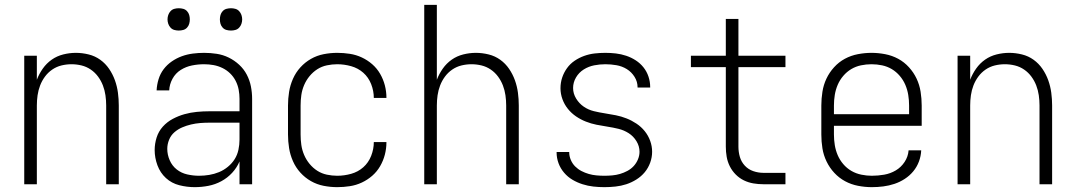

<svg xmlns="http://www.w3.org/2000/svg" viewBox="-20 -760 4440 792"><path d="M80 0V-530H132V-431Q141 -455 156.5 -477Q172 -499 193.5 -514Q215 -529 241 -535.5Q267 -542 293 -542Q319 -542 345.5 -535.5Q372 -529 393.5 -513.5Q415 -498 430 -476Q445 -454 454 -429Q463 -404 466.5 -377.5Q470 -351 470 -325V0H418V-325Q418 -346 415 -367Q412 -388 404.5 -407.5Q397 -427 384.5 -444Q372 -461 354.5 -473Q337 -485 316.5 -490Q296 -495 275 -495Q254 -495 233.5 -490Q213 -485 195.5 -473Q178 -461 165.5 -444Q153 -427 145.5 -407.5Q138 -388 135 -367Q132 -346 132 -325V0Z M783 12Q751 12 719.5 4Q688 -4 664.5 -25.5Q641 -47 629.5 -78Q618 -109 618 -141Q618 -167 626 -192.5Q634 -218 651.5 -237.5Q669 -257 692.5 -269.5Q716 -282 741 -289Q766 -296 792 -298.5Q818 -301 844 -301H968V-352Q968 -371 964.5 -390Q961 -409 952 -426.5Q943 -444 929 -457.5Q915 -471 897.5 -479.5Q880 -488 861 -491.5Q842 -495 822 -495Q797 -495 772 -490Q747 -485 725.5 -471.5Q704 -458 691.5 -435Q679 -412 678 -387H626Q627 -410 634 -433Q641 -456 655 -474.5Q669 -493 688.5 -506.5Q708 -520 730 -528Q752 -536 775.5 -539Q799 -542 822 -542Q848 -542 874 -538Q900 -534 923.5 -522.5Q947 -511 966.5 -493Q986 -475 998 -452Q1010 -429 1015 -403.5Q1020 -378 1020 -352V0H968V-94Q957 -68 937.5 -47Q918 -26 893 -12.5Q868 1 840 6.5Q812 12 783 12ZM801 -35Q822 -35 843 -38.5Q864 -42 883.5 -50Q903 -58 920 -72Q937 -86 948 -103.5Q959 -121 963.5 -142Q968 -163 968 -184V-254H844Q825 -254 806 -252.5Q787 -251 768 -246.5Q749 -242 731.5 -234.5Q714 -227 699.5 -214.5Q685 -202 677.5 -183.5Q670 -165 670 -146Q670 -122 680 -99Q690 -76 709 -61Q728 -46 752.5 -40.5Q777 -35 801 -35Z M933 -634Q923 -634 914 -636.5Q905 -639 898.5 -646Q892 -653 889.5 -662Q887 -671 887 -680Q887 -689 889.5 -698Q892 -707 898.5 -714Q905 -721 914 -723.5Q923 -726 933 -726Q942 -726 951 -723.5Q960 -721 966.5 -714Q973 -707 976 -698Q979 -689 979 -680Q979 -671 976 -662Q973 -653 966.5 -646Q960 -639 951 -636.5Q942 -634 933 -634ZM717 -634Q708 -634 699 -636.5Q690 -639 683.5 -646Q677 -653 674 -662Q671 -671 671 -680Q671 -689 674 -698Q677 -707 683.5 -714Q690 -721 699 -723.5Q708 -726 717 -726Q727 -726 736 -723.5Q745 -721 751.5 -714Q758 -707 760.5 -698Q763 -689 763 -680Q763 -671 760.5 -662Q758 -653 751.5 -646Q745 -639 736 -636.5Q727 -634 717 -634Z M1371 12Q1343 12 1315 6.5Q1287 1 1262.5 -13Q1238 -27 1219 -48Q1200 -69 1188.5 -95Q1177 -121 1172.5 -149Q1168 -177 1168 -205V-325Q1168 -353 1172.5 -381Q1177 -409 1188.5 -435Q1200 -461 1219 -482Q1238 -503 1262.5 -517Q1287 -531 1315 -536.5Q1343 -542 1371 -542Q1397 -542 1423 -538Q1449 -534 1472.5 -523Q1496 -512 1515.5 -495Q1535 -478 1548 -455.5Q1561 -433 1567.5 -408Q1574 -383 1574 -357V-356H1522Q1522 -385 1511 -413Q1500 -441 1478.5 -460Q1457 -479 1428.5 -487Q1400 -495 1371 -495Q1350 -495 1328.5 -490.5Q1307 -486 1289 -474.5Q1271 -463 1257 -446Q1243 -429 1234.5 -409Q1226 -389 1223 -368Q1220 -347 1220 -325V-205Q1220 -183 1223 -162Q1226 -141 1234.5 -121Q1243 -101 1257 -84Q1271 -67 1289 -55.5Q1307 -44 1328.5 -39.5Q1350 -35 1371 -35Q1400 -35 1428.5 -43Q1457 -51 1478.5 -70Q1500 -89 1511 -117Q1522 -145 1522 -174H1574V-173Q1574 -147 1567.5 -122Q1561 -97 1548 -74.5Q1535 -52 1515.5 -35Q1496 -18 1472.5 -7Q1449 4 1423 8Q1397 12 1371 12Z M1730 0V-740H1782V-431Q1791 -455 1806.5 -477Q1822 -499 1843.5 -514Q1865 -529 1891 -535.5Q1917 -542 1943 -542Q1969 -542 1995.5 -535.5Q2022 -529 2043.5 -513.5Q2065 -498 2080 -476Q2095 -454 2104 -429Q2113 -404 2116.5 -377.5Q2120 -351 2120 -325V0H2068V-325Q2068 -346 2065 -367Q2062 -388 2054.5 -407.5Q2047 -427 2034.5 -444Q2022 -461 2004.5 -473Q1987 -485 1966.5 -490Q1946 -495 1925 -495Q1904 -495 1883.5 -490Q1863 -485 1845.5 -473Q1828 -461 1815.5 -444Q1803 -427 1795.5 -407.5Q1788 -388 1785 -367Q1782 -346 1782 -325V0Z M2473 12Q2450 12 2427.5 9.5Q2405 7 2383 0Q2361 -7 2341.5 -18.5Q2322 -30 2307 -47.5Q2292 -65 2284 -86.5Q2276 -108 2276 -131V-133H2328V-132Q2328 -116 2334.5 -100.5Q2341 -85 2352.5 -73.5Q2364 -62 2378.5 -54.5Q2393 -47 2408.5 -42.5Q2424 -38 2440.5 -36.5Q2457 -35 2473 -35Q2489 -35 2505.5 -36.5Q2522 -38 2537.5 -42.5Q2553 -47 2568 -55Q2583 -63 2594 -75Q2605 -87 2611.5 -102.5Q2618 -118 2618 -134Q2618 -157 2605.5 -177.5Q2593 -198 2573.5 -210.5Q2554 -223 2531.5 -228.5Q2509 -234 2486 -237.5Q2463 -241 2440.5 -245.5Q2418 -250 2396.5 -258.5Q2375 -267 2356 -280Q2337 -293 2322.5 -311Q2308 -329 2300 -351Q2292 -373 2292 -396Q2292 -419 2299 -440Q2306 -461 2319 -479Q2332 -497 2350.5 -509.5Q2369 -522 2390 -529.5Q2411 -537 2433 -539.5Q2455 -542 2477 -542Q2499 -542 2520.5 -539.5Q2542 -537 2563 -530Q2584 -523 2602.5 -511Q2621 -499 2634.5 -482Q2648 -465 2655 -444Q2662 -423 2662 -401V-399H2610V-400Q2610 -423 2597.5 -443Q2585 -463 2565.5 -475Q2546 -487 2523 -491Q2500 -495 2477 -495Q2454 -495 2431 -490.5Q2408 -486 2388 -473.5Q2368 -461 2356 -440.5Q2344 -420 2344 -397Q2344 -374 2356.5 -353.5Q2369 -333 2388 -320Q2407 -307 2429.5 -301.5Q2452 -296 2475 -292.5Q2498 -289 2520.5 -284.5Q2543 -280 2564.5 -271.5Q2586 -263 2605.5 -250Q2625 -237 2639.5 -219Q2654 -201 2662 -179Q2670 -157 2670 -134Q2670 -111 2662 -89Q2654 -67 2639.5 -49.5Q2625 -32 2605 -19.5Q2585 -7 2563.5 0Q2542 7 2519 9.5Q2496 12 2473 12Z M3220 0H3129Q3108 0 3087.5 -3.5Q3067 -7 3048.5 -16Q3030 -25 3015 -40Q3000 -55 2990.5 -74Q2981 -93 2977.5 -113.5Q2974 -134 2974 -155V-483H2830V-530H2974V-682H3026V-530H3220V-483H3026V-155Q3026 -133 3032 -112.5Q3038 -92 3052.5 -76.5Q3067 -61 3087.5 -54Q3108 -47 3129 -47H3220Z M3576 12Q3548 12 3519.5 6.5Q3491 1 3466 -12.5Q3441 -26 3421.5 -47Q3402 -68 3389.5 -94Q3377 -120 3372.5 -148Q3368 -176 3368 -205V-325Q3368 -353 3372.5 -381.5Q3377 -410 3389 -435.5Q3401 -461 3420.5 -482.5Q3440 -504 3465 -517.5Q3490 -531 3518.5 -536.5Q3547 -542 3575 -542Q3603 -542 3631.5 -536.5Q3660 -531 3685 -517.5Q3710 -504 3729.5 -482.5Q3749 -461 3761 -435.5Q3773 -410 3777.5 -381.5Q3782 -353 3782 -325V-241H3420V-205Q3420 -183 3423.5 -161.5Q3427 -140 3435.5 -120Q3444 -100 3458.5 -83Q3473 -66 3492 -55Q3511 -44 3533 -39.5Q3555 -35 3576 -35Q3602 -35 3627.5 -39.5Q3653 -44 3675 -57Q3697 -70 3711.5 -92Q3726 -114 3728 -140H3780Q3779 -116 3770.5 -93.5Q3762 -71 3747 -53Q3732 -35 3712 -22Q3692 -9 3669.5 -1.5Q3647 6 3623.5 9Q3600 12 3576 12ZM3730 -289V-325Q3730 -347 3726.5 -368.5Q3723 -390 3714.5 -410Q3706 -430 3691.5 -447Q3677 -464 3658.5 -475Q3640 -486 3618.5 -490.5Q3597 -495 3575 -495Q3553 -495 3531.5 -490.5Q3510 -486 3491.5 -475Q3473 -464 3458.5 -447Q3444 -430 3435.5 -410Q3427 -390 3423.5 -368.5Q3420 -347 3420 -325V-289Z M3930 0V-530H3982V-431Q3991 -455 4006.5 -477Q4022 -499 4043.5 -514Q4065 -529 4091 -535.5Q4117 -542 4143 -542Q4169 -542 4195.5 -535.5Q4222 -529 4243.5 -513.5Q4265 -498 4280 -476Q4295 -454 4304 -429Q4313 -404 4316.5 -377.5Q4320 -351 4320 -325V0H4268V-325Q4268 -346 4265 -367Q4262 -388 4254.5 -407.5Q4247 -427 4234.5 -444Q4222 -461 4204.5 -473Q4187 -485 4166.5 -490Q4146 -495 4125 -495Q4104 -495 4083.5 -490Q4063 -485 4045.5 -473Q4028 -461 4015.5 -444Q4003 -427 3995.5 -407.5Q3988 -388 3985 -367Q3982 -346 3982 -325V0Z"/></svg>

Font: Lode Dark Term
Style: Regular
Weight: 400
Monospace: yes
Designer: Belleve Invis
Foundry: Belleve Invis
Version: Version 29.2.0